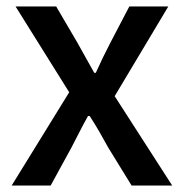

<svg xmlns="http://www.w3.org/2000/svg" viewBox="-20 -571 566 591"><path d="M16 0 193 -287 28 -551H153L218 -440Q231 -417 244 -393.5Q257 -370 270 -347H275Q296 -394 320 -440L378 -551H498L333 -275L510 0H385L313 -117Q300 -141 285.5 -166Q271 -191 256 -214H251Q238 -191 225.5 -166.5Q213 -142 200 -117L136 0Z"/></svg>

Font: Source Han Sans Medium
Style: Regular
Weight: 500
Designer: Ryoko NISHIZUKA Ë•øÂ°öÊ∂ºÂ≠ê (kana, bopomofo & ideographs); Paul D. Hunt (Latin, Greek & Cyrillic); Sandoll Communicatio
Foundry: Adobe
Version: Version 2.004;hotconv 1.0.118;makeotfexe 2.5.65603